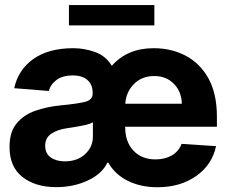

<svg xmlns="http://www.w3.org/2000/svg" viewBox="-20 -748 919 778"><path d="M208 10.3Q123.5 10.3 71 -30.8Q18.6 -71.8 18.6 -152.3Q18.6 -213.4 47.4 -248Q76.2 -282.7 122.8 -299.1Q169.4 -315.4 223.6 -320.8Q294.9 -327.6 325.2 -335.4Q355.5 -343.3 355.5 -369.1V-371.6Q355.5 -405.3 334.2 -423.8Q313 -442.4 274.4 -442.4Q234.4 -442.4 209.7 -424.6Q185.1 -406.7 177.7 -379.4L37.6 -390.6Q53.7 -465.3 115.2 -509Q176.8 -552.7 277.3 -552.7Q322.3 -552.7 365.5 -537.1Q408.7 -521.5 433.1 -481.4Q496.1 -552.7 602.5 -552.7Q674.8 -552.7 732.9 -522Q791 -491.2 825 -429.7Q858.9 -368.2 858.9 -275.4V-234.4H487.3V-233.4Q487.3 -172.9 520.8 -137.5Q554.2 -102.1 610.4 -102.1Q648.4 -102.1 676.3 -118.2Q704.1 -134.3 715.8 -165L855.5 -155.8Q839.4 -80.1 774.9 -34.7Q710.4 10.7 617.7 10.7Q550.8 10.7 498.3 -15.1Q445.8 -41 418.9 -88.9H415Q393.6 -43.5 335.7 -16.6Q277.8 10.3 208 10.3ZM605 -439.9Q554.2 -439.9 522.2 -407Q490.2 -374 487.8 -327.6H716.8Q715.8 -376.5 684.8 -408.2Q653.8 -439.9 605 -439.9ZM243.2 -94.2Q293 -94.2 324.7 -123.3Q356.4 -152.3 356.4 -194.8V-252.9Q347.2 -246.6 328.6 -242.2Q310.1 -237.8 289.1 -234.4Q268.1 -231 252 -228.5Q211.4 -222.7 187.3 -205.8Q163.1 -189 163.1 -157.2Q163.1 -126 185.5 -110.1Q208 -94.2 243.2 -94.2ZM605.5 -727.5V-645H259.3V-727.5Z"/></svg>

Font: Inter Tight
Style: Bold
Weight: 700
Designer: Rasmus Andersson
Foundry: rsms
Version: Version 3.004; ttfautohint (v1.8.4.7-5d5b)